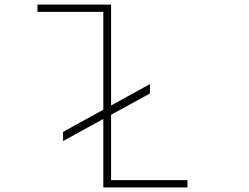

<svg xmlns="http://www.w3.org/2000/svg" viewBox="-20 -820 1090 840"><path d="M256 -243 432 -340V-768H144V-800H466V-358.5L636 -452V-411L466 -318V-32H800V0H432V-299.5L256 -203Z"/></svg>

Font: League Mono Extended Thin
Style: Regular
Weight: 100
Width: 9
Designer: Tyler Finck
Foundry: The League of Moveable Type / Tyler Finck
Version: Version 2.210